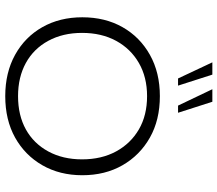

<svg xmlns="http://www.w3.org/2000/svg" viewBox="-70 -770 849 750"><g transform="rotate(90 355.0 -394.5)"><path d="M355 10Q263 10 193.5 -28.5Q124 -67 85.5 -135Q47 -203 47 -291Q47 -380 85.5 -448Q124 -516 193.5 -555Q263 -594 355 -594Q448 -594 517 -555Q586 -516 625 -448Q664 -380 664 -291Q664 -203 625 -135Q586 -67 517 -28.5Q448 10 355 10ZM355 -40Q430 -40 485 -70.5Q540 -101 571 -158Q602 -215 602 -290Q602 -366 571 -423Q540 -480 485 -512Q430 -544 355 -544Q281 -544 225.5 -512Q170 -480 139 -423Q108 -366 108 -290Q108 -215 139 -158Q170 -101 225.5 -70.5Q281 -40 355 -40ZM392 -665 328 -799H377L420 -665ZM286 -665 223 -799H271L314 -665Z"/></g></svg>

Font: Rokkitt Light
Style: Regular
Weight: 300
Version: Version 3.103